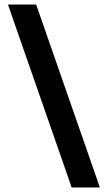

<svg xmlns="http://www.w3.org/2000/svg" viewBox="-20 -797 474 844"><path d="M139 -777H15L295 27H419Z"/></svg>

Font: Bounded Med
Style: Regular
Weight: 500
Designer: Vlad Churkin
Version: Version 3.0